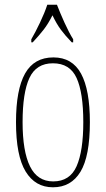

<svg xmlns="http://www.w3.org/2000/svg" viewBox="-20 -786 450 816"><path d="M205 10Q130 10 89 -57Q48 -124 48 -267Q48 -405 86.5 -473.5Q125 -542 207 -542Q287 -542 324.5 -473Q362 -404 362 -267Q362 -122 322 -56Q282 10 205 10ZM206 -15Q277 -15 305.5 -79.5Q334 -144 334 -267Q334 -392 305.5 -454.5Q277 -517 205 -517Q134 -517 105 -454.5Q76 -392 76 -267Q76 -143 107.5 -79Q139 -15 206 -15ZM113 -619Q130 -648 150 -690Q170 -732 181 -766H222Q235 -732 254 -690Q273 -648 291 -619V-606H285Q257 -635 238.5 -660Q220 -685 203 -721Q185 -685 165.5 -660Q146 -635 119 -606H113Z"/></svg>

Font: Noto Serif Ethiopic ExtraCondensed Thin
Style: Regular
Weight: 100
Width: 2
Designer: Monotype Design Team
Foundry: Monotype Imaging Inc.
Version: Version 2.102; ttfautohint (v1.8.4.7-5d5b)